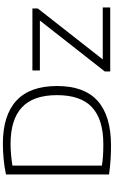

<svg xmlns="http://www.w3.org/2000/svg" viewBox="252 -1039 792 1336"><g transform="rotate(-90 648.0 -371.0)"><path d="M303 5.5Q252.5 5.5 206.5 2.5Q160.5 -0.5 102 -8V-725.5Q154 -736.5 210.2 -741.8Q266.5 -747 316.5 -747Q513.5 -747 615.5 -653Q717.5 -559 717.5 -370Q717.5 -179.5 613.2 -87Q509 5.5 303 5.5ZM312.5 -48Q484 -48 569 -126.2Q654 -204.5 654 -370.5Q654 -535.5 569 -614.5Q484 -693.5 315 -693.5Q279 -693.5 241.5 -690.2Q204 -687 163.5 -680.5V-58Q194 -53 229 -50.5Q264 -48 312.5 -48ZM818.5 0V-37.5L1173 -489.5H825.5V-541.5H1257V-504L902.5 -52H1264V0Z"/></g></svg>

Font: Encode Sans Expanded Light
Style: Regular
Weight: 300
Width: 7
Designer: Multiple Designers
Foundry: Impallari Type
Version: Version 3.000; ttfautohint (v1.8.3) -l 8 -r 50 -G 200 -x 14 